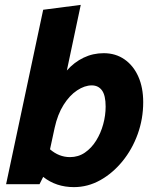

<svg xmlns="http://www.w3.org/2000/svg" viewBox="-20 -755 637 787"><path d="M5 0 157 -715 311 -735 254 -466Q284 -500 322.5 -518.5Q361 -537 405 -537Q454 -537 490.5 -511.5Q527 -486 547 -441Q567 -396 567 -336Q567 -268 544.5 -205.5Q522 -143 482 -94Q442 -45 391 -16.5Q340 12 283 12Q210 12 157 -30L142 0ZM185 -143Q222 -111 267 -111Q301 -111 328 -129.5Q355 -148 374 -178.5Q393 -209 403 -245.5Q413 -282 413 -318Q413 -364 398 -384.5Q383 -405 356 -405Q327 -405 296 -384.5Q265 -364 240.5 -325Q216 -286 204 -231Z"/></svg>

Font: Radio Canada
Style: Bold Italic
Weight: 700
Italic angle: -12°
Designer: Charles Daoud, Etienne Aubert Bonn, Alexandre Saumier Demers, Jacques Le Bailly
Foundry: Radio-Canada
Version: Version 2.104; ttfautohint (v1.8.4.7-5d5b);gftools[0.9.28.de